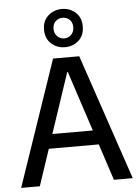

<svg xmlns="http://www.w3.org/2000/svg" viewBox="-63 -1018 769 1066"><g transform="rotate(-5 322.0 -485.0)"><path d="M11 0 250 -700H396L633 0H528L325 -619H322L115 0ZM127 -203 155 -283H484L511 -203ZM322 -757Q278 -757 246 -785.5Q214 -814 214 -864Q214 -913 246 -941.5Q278 -970 322 -970Q367 -970 398.5 -941.5Q430 -913 430 -864Q430 -814 398.5 -785.5Q367 -757 322 -757ZM322 -806Q345 -806 361 -822Q377 -838 377 -864Q377 -891 361 -906Q345 -921 322 -921Q300 -921 283.5 -906Q267 -891 267 -864Q267 -838 283.5 -822Q300 -806 322 -806Z"/></g></svg>

Font: DM Sans 36pt Medium
Style: Regular
Weight: 500
Designer: Colophon Foundry, Jonny Pinhorn
Foundry: Colophon Foundry
Version: Version 4.004;gftools[0.9.30]